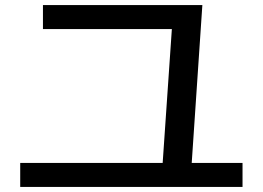

<svg xmlns="http://www.w3.org/2000/svg" viewBox="-20 -740 1040 760"><path d="M621 -53 662 -650 691 -625H150V-720H781L736 -52ZM60 0V-95H940V0Z"/></svg>

Font: M PLUS 1 Medium
Style: Regular
Weight: 500
Designer: Coji Morishita
Foundry: UNDERFOREST DESIGN
Version: Version 1.001